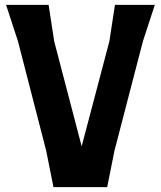

<svg xmlns="http://www.w3.org/2000/svg" viewBox="-20 -770 662 790"><path d="M617 -750 568 -600 451 -150 421 0H200L170 -150L54 -600L5 -750H180L203 -600L316 -168L430 -600L453 -750Z"/></svg>

Font: Farro
Style: Bold
Weight: 700
Designer: Aceler Chua
Foundry: Grayscale Limited
Version: Version 1.101